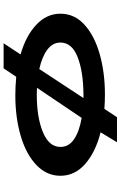

<svg xmlns="http://www.w3.org/2000/svg" viewBox="178 -769 669 1065"><g transform="rotate(90 512.5 -236.5)"><path d="M955 -237Q955 -161 895.5 -104Q836 -47 734 -17Q632 13 509 13Q461 13 406 8L359 78H220L282 -16Q178 -46 117 -103.5Q56 -161 56 -237Q56 -315 117 -370.5Q178 -426 280 -455Q382 -484 505 -484Q545 -484 584 -481L630 -551H769L714 -460Q824 -432 889.5 -374.5Q955 -317 955 -237ZM363 -120 524 -365H505Q377 -364 296.5 -332.5Q216 -301 216 -237Q216 -194 255.5 -164.5Q295 -135 363 -120ZM795 -237Q795 -284 752 -313Q709 -342 634 -355L467 -107Q479 -106 505 -106Q631 -106 713 -140Q795 -174 795 -237Z"/></g></svg>

Font: BioRhyme Expanded ExtraBold
Style: Regular
Weight: 800
Width: 7
Designer: Aoife Mooney
Foundry: Aoife Mooney Type
Version: Version 1.000